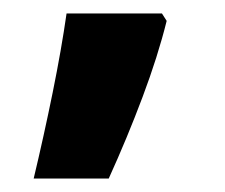

<svg xmlns="http://www.w3.org/2000/svg" viewBox="-20 -380 334 285"><path d="M220.4 -360 227.4 -349Q214.4 -296.6 191.7 -236.2Q169 -175.7 141.4 -115H30Q45.2 -178.7 58.2 -242.7Q71.2 -306.8 78.8 -360Z"/></svg>

Font: Noto Sans Khmer UI
Style: Regular
Weight: 400
Designer: Danh Hong and the Monotype Design Team
Foundry: Monotype Imaging Inc.
Version: Version 2.002